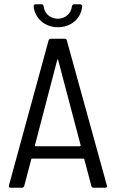

<svg xmlns="http://www.w3.org/2000/svg" viewBox="-20 -882 544 902"><path d="M252 -754C314 -754 361 -795 366 -852C366 -859 362 -862 356 -862H329C323 -862 319 -859 318 -852C314 -818 286 -794 252 -794C217 -794 189 -818 185 -852C184 -859 180 -862 174 -862H148C142 -862 138 -858 138 -852C144 -795 191 -754 252 -754ZM420 0H473C479 0 483 -3 483 -8C483 -9 482 -10 482 -11L294 -692C293 -697 289 -700 283 -700H219C213 -700 209 -696 208 -691L22 -11C20 -4 24 0 31 0H83C89 0 93 -4 94 -9L127 -134C128 -137 130 -137 132 -137H371C373 -137 375 -137 376 -134L409 -9C410 -4 414 0 420 0ZM144 -199 249 -601C250 -604 252 -604 253 -601L359 -199C360 -197 357 -195 355 -195H148C146 -195 143 -197 144 -199Z"/></svg>

Font: Barlow Semi Condensed
Style: Regular
Weight: 400
Width: 4
Designer: Jeremy Tribby
Foundry: Tribby Type
Version: Version 1.422;hotconv 1.0.109;makeotfexe 2.5.65596